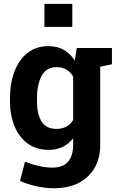

<svg xmlns="http://www.w3.org/2000/svg" viewBox="-20 -782 625 1015"><path d="M263.7 213.4Q223.6 213.4 173.8 202.9Q124 192.4 85.9 173.8L112.3 72.3Q146.5 86.9 184.8 95.5Q223.1 104 256.3 104Q313.5 104 340.1 72.3Q366.7 40.5 366.7 -16.1V-50.8Q318.4 10.3 238.8 10.3Q173.8 10.3 127.9 -22.2Q82 -54.7 57.4 -113.3Q32.7 -171.9 32.7 -249.5V-259.8Q32.7 -343.3 57.1 -405.8Q81.5 -468.3 127 -503.2Q172.4 -538.1 235.8 -538.1Q283.2 -538.1 317.4 -518.3Q351.6 -498.5 375.5 -461.9L385.7 -528.3H571.8V-442.4L509.8 -429.2V-15.6Q509.8 88.9 444.1 151.1Q378.4 213.4 263.7 213.4ZM278.8 -100.6Q338.9 -100.6 366.7 -147.5V-377Q337.9 -427.2 279.3 -427.2Q224.6 -427.2 200 -380.9Q175.3 -334.5 175.3 -259.8V-249.5Q175.3 -180.2 199.2 -140.4Q223.1 -100.6 278.8 -100.6ZM214.8 -640.1V-761.7H362.3V-640.1Z"/></svg>

Font: Roboto Slab
Style: Bold
Weight: 700
Designer: Google
Version: Version 2.000; ttfautohint (v1.8.1.43-b0c9)